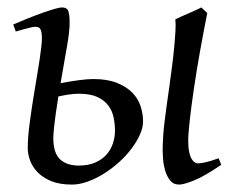

<svg xmlns="http://www.w3.org/2000/svg" viewBox="-20 -477 635 517"><path d="M192.4 -224.6Q179.2 -224.6 164.8 -222.4Q150.4 -220.2 137.2 -217.3Q133.3 -192.4 130.6 -174.1Q127.9 -155.8 126.5 -142.6Q125 -129.4 124.3 -120.6Q123.5 -111.8 123.5 -106Q123.5 -65.4 141.4 -48.3Q159.2 -31.2 192.4 -31.2Q217.8 -31.2 236.3 -39.3Q254.9 -47.4 266.6 -60.5Q278.3 -73.7 283.9 -90.6Q289.6 -107.4 289.6 -125Q289.6 -142.1 286.1 -159.9Q282.7 -177.7 272.2 -192.1Q261.7 -206.5 242.7 -215.6Q223.6 -224.6 192.4 -224.6ZM418 -69.8Q418 -107.9 423.1 -149.2Q428.2 -190.4 435.5 -240.2Q439 -265.6 442.6 -293.2Q446.3 -320.8 448.7 -346.2Q451.2 -371.6 452.4 -392.3Q453.6 -413.1 452.1 -424.8Q458.5 -428.2 468 -432.4Q477.5 -436.5 487.5 -440.9Q497.6 -445.3 506.8 -449.5Q516.1 -453.6 522 -457L538.1 -441.9Q527.8 -390.1 518.3 -337.2Q508.8 -284.2 502 -237.3Q495.1 -190.4 491 -153.6Q486.8 -116.7 486.8 -97.7Q486.8 -80.1 489.3 -68.4Q491.7 -56.6 495.6 -49.8Q499.5 -43 504.2 -40Q508.8 -37.1 512.7 -37.1Q521 -37.1 534.7 -40.3Q548.3 -43.5 568.8 -50.8L575.7 -33.2Q529.8 -2 502.2 9Q474.6 20 462.4 20Q446.8 20 438 8.8Q429.2 -2.4 424.8 -17.3Q420.4 -32.2 419.2 -47.4Q418 -62.5 418 -69.8ZM92.8 -372.1Q92.8 -383.3 91.6 -389.9Q90.3 -396.5 88.1 -399.7Q85.9 -402.8 82.5 -403.8Q79.1 -404.8 74.7 -404.8Q70.3 -404.8 61.8 -402.8Q53.2 -400.9 44.4 -398.4Q34.2 -395.5 22.5 -392.1L15.6 -411.1Q36.1 -419.9 56.9 -428.2Q77.6 -436.5 95.7 -442.9Q113.8 -449.2 127.2 -453.1Q140.6 -457 146.5 -457Q160.2 -457 163.8 -447.5Q167.5 -438 167.5 -415Q167.5 -392.1 160.4 -352.3Q153.3 -312.5 143.1 -252.9Q168 -257.8 191.9 -261Q215.8 -264.2 231 -264.2Q269 -264.2 294.7 -253.9Q320.3 -243.7 336.2 -227.5Q352.1 -211.4 358.6 -190.9Q365.2 -170.4 365.2 -149.9Q365.2 -133.3 356.7 -114.3Q348.1 -95.2 333.7 -76.2Q319.3 -57.1 300 -39.8Q280.8 -22.5 259.5 -9.3Q238.3 3.9 216.1 12Q193.8 20 173.8 20Q140.1 20 117.4 10.5Q94.7 1 80.8 -13.7Q66.9 -28.3 60.8 -45.4Q54.7 -62.5 54.7 -78.1Q54.7 -106.9 60.3 -148.7Q65.9 -190.4 74.2 -240.2Q77.6 -261.2 81.1 -281.7Q84.5 -302.2 87.2 -320.1Q89.8 -337.9 91.3 -351.3Q92.8 -364.7 92.8 -372.1Z"/></svg>

Font: Gentium Plus
Style: Italic
Weight: 400
Italic angle: -8°
Designer: J. Victor Gaultney, Annie Olsen, Iska Routamaa
Foundry: SIL International
Version: Version 1.510